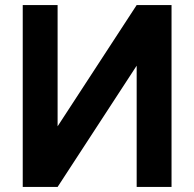

<svg xmlns="http://www.w3.org/2000/svg" viewBox="-20 -740 769 760"><path d="M659 0V-720H521L208 -240V-720H70V0H208L521 -480V0Z"/></svg>

Font: Eudonet ExtraBold
Style: Regular
Weight: 800
Designer: Mikhail Sharanda
Foundry: Mikhail Sharanda
Version: Version 4.503;Glyphs 3.1.2 (3151)